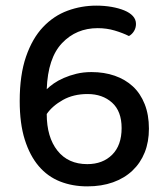

<svg xmlns="http://www.w3.org/2000/svg" viewBox="-20 -648 595 682"><path d="M463 -563Q463 -549 456 -537.5Q449 -526 438 -520Q416 -531 387.5 -539.5Q359 -548 327 -548Q251 -548 200.5 -495Q150 -442 146 -331Q156 -341 171 -351.5Q186 -362 206.5 -371Q227 -380 251.5 -386Q276 -392 305 -392Q350 -392 387.5 -379Q425 -366 452 -341Q479 -316 494 -278Q509 -240 509 -191Q509 -144 494 -106.5Q479 -69 450.5 -42Q422 -15 381.5 -0.5Q341 14 290 14Q237 14 193 -3.5Q149 -21 117.5 -58Q86 -95 68 -152Q50 -209 50 -289Q50 -382 72.5 -447Q95 -512 133 -552Q171 -592 220 -610Q269 -628 322 -628Q351 -628 376.5 -623.5Q402 -619 421.5 -611Q441 -603 452 -591Q463 -579 463 -563ZM290 -65Q345 -65 378.5 -98.5Q412 -132 412 -193Q412 -253 378 -283.5Q344 -314 291 -314Q241 -314 203.5 -293Q166 -272 146 -243Q146 -161 184 -113Q222 -65 290 -65Z"/></svg>

Font: Baloo Bhaina 2 Medium
Style: Regular
Weight: 500
Designer: Yesha Goshar, Manish Minz, Shuchita Grover and Ek Type
Foundry: Ek Type
Version: Version 1.640;hotconv 1.0.111;makeotfexe 2.5.65597; ttfautoh